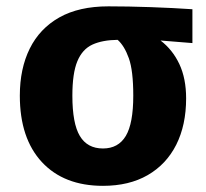

<svg xmlns="http://www.w3.org/2000/svg" viewBox="-20 -574 655 611"><path d="M325.1 -553.8Q386.7 -553.8 459.7 -551.3Q532.8 -548.7 592.3 -544.6V-436.9L490.8 -445.1Q529.2 -415.9 550.8 -370Q572.3 -324.1 572.3 -261Q572.3 -175.9 540.8 -113.3Q509.2 -50.8 450 -16.7Q390.8 17.4 307.7 17.4Q183.6 17.4 113.3 -58.2Q43.1 -133.8 43.1 -269.7Q43.1 -355.4 74.6 -419.2Q106.2 -483.1 168.7 -518.5Q231.3 -553.8 325.1 -553.8ZM210.3 -269.7Q210.3 -181 234.1 -141.3Q257.9 -101.5 307.7 -101.5Q356.4 -101.5 380.3 -141.3Q404.1 -181 404.1 -269.7Q404.1 -349.2 390 -388.7Q375.9 -428.2 354.4 -447.2Q306.2 -446.7 274.1 -432.1Q242.1 -417.4 226.2 -379.2Q210.3 -341 210.3 -269.7Z"/></svg>

Font: FiraCode Nerd Font Mono
Style: Bold
Weight: 700
Monospace: yes
Designer: Carrois Corporate, Edenspiekermann AG, Nikita Prokopov
Foundry: Carrois Corporate, Edenspiekermann AG, Nikita Prokopov
Version: Version 6.002;Nerd Fonts 3.3.0